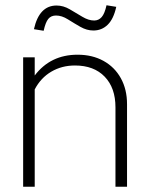

<svg xmlns="http://www.w3.org/2000/svg" viewBox="-20 -710 569 730"><path d="M68 0V-492H112V-423Q172 -502 275 -502Q331 -502 373.5 -478.5Q416 -455 439.5 -412.5Q463 -370 463 -314V0H419V-302Q419 -376 378 -418.5Q337 -461 265 -461Q215 -461 175 -437.5Q135 -414 112 -370V0ZM146 -593 109 -599Q129 -689 195 -689Q221 -689 245.5 -674.5Q270 -660 293.5 -646Q317 -632 338 -632Q355 -632 366.5 -645Q378 -658 385 -690L422 -684Q412 -638 389.5 -616Q367 -594 335 -594Q310 -594 285.5 -608Q261 -622 238 -636.5Q215 -651 193 -651Q174 -651 163.5 -638Q153 -625 146 -593Z"/></svg>

Font: Red Hat Display
Style: Regular
Weight: 300
Designer: Pentagram, MCKL
Foundry: Pentagram, MCKL
Version: Version 1.023